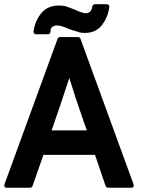

<svg xmlns="http://www.w3.org/2000/svg" viewBox="-26 -887 669 907"><path d="M5.9 0Q-1 0 -4.2 -4.9Q-7.3 -9.8 -4.9 -16.1L246.1 -704.1Q247.1 -707.5 250.5 -709.7Q253.9 -711.9 257.3 -711.9H343.3Q346.2 -711.9 349.6 -709.7Q353 -707.5 354 -704.1L605 -16.1Q607.4 -9.8 604.2 -4.9Q601.1 0 594.2 0H484.9Q481.4 0 477.8 -2.4Q474.1 -4.9 473.1 -7.8L422.9 -155.3H179.2Q166.5 -119.1 153.3 -81.5Q140.1 -43.9 127.4 -7.8Q126.5 -4.9 122.8 -2.4Q119.1 0 116.2 0ZM384.3 -271Q377 -291.5 369.4 -313Q361.8 -334.5 355 -355L333 -419.4L314.9 -476.1L301.3 -518.6L286.1 -472.2L266.6 -413.6Q261.7 -399.4 256.6 -383.5Q251.5 -367.7 245.1 -350.1L217.8 -271ZM144.5 -725.1Q138.7 -725.1 135 -729.2Q131.3 -733.4 132.3 -738.8Q140.6 -793.5 171.9 -827.6H171.4Q201.7 -860.8 250.5 -860.8Q261.2 -860.8 270.5 -859.9Q279.8 -858.9 288.6 -856H288.1Q308.6 -849.1 323.2 -842.8V-843.3Q332.5 -838.9 340.3 -835.4Q348.1 -832 356 -830.1Q366.7 -824.7 377.9 -824.7Q383.8 -824.2 388.7 -825.9Q393.6 -827.6 398.4 -831.1Q406.2 -836.4 410.6 -857.9Q411.6 -861.8 415 -864.5Q418.5 -867.2 422.4 -867.2H478.5Q484.4 -867.2 487.8 -863.3Q491.2 -859.4 490.2 -854Q487.3 -829.6 478.8 -808.8Q470.2 -788.1 457.5 -771Q429.7 -731.9 375.5 -731.4Q365.7 -731.4 355.7 -732.9Q345.7 -734.4 336.9 -738.3Q324.7 -741.7 315.7 -744.6Q306.6 -747.6 299.3 -750Q264.2 -766.6 240.2 -767.1Q233.9 -767.1 221.2 -760.7Q212.4 -753.4 212.4 -736.8Q212.4 -731.9 209 -728.5Q205.6 -725.1 200.7 -725.1Z"/></svg>

Font: Alte DIN 1451 Mittelschrift
Style: Bold
Weight: 700
Designer: Peter Wiegel
Foundry: Peter Wiegel
Version: Version 1.003